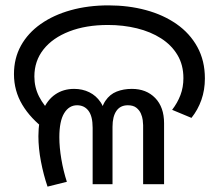

<svg xmlns="http://www.w3.org/2000/svg" viewBox="-20 -686 816 715"><path d="M471 -355Q525 -355 558 -321Q591 -287 591 -227V0H513V-220Q513 -227 511.5 -239Q510 -251 504.5 -263.5Q499 -276 487.5 -285Q476 -294 456 -294Q428 -294 413.5 -273Q399 -252 399 -214V0H325V-210Q325 -253 309.5 -273.5Q294 -294 267 -294Q237 -294 219 -264.5Q201 -235 201 -175Q201 -137 208.5 -93Q216 -49 229 -9L157 9Q142 -35 132.5 -84.5Q123 -134 123 -179Q123 -235 139.5 -274.5Q156 -314 186 -334.5Q216 -355 256 -355Q287 -355 312.5 -342.5Q338 -330 354.5 -305.5Q371 -281 374 -243H352Q356 -286 372.5 -310.5Q389 -335 414.5 -345Q440 -355 471 -355ZM32 -410Q32 -469 58 -516Q84 -563 131.5 -596.5Q179 -630 243.5 -648Q308 -666 384 -666Q458 -666 523 -648.5Q588 -631 637.5 -596.5Q687 -562 715 -511Q743 -460 743 -394Q743 -351 730 -314Q717 -277 693 -247L621 -277Q641 -303 652 -332Q663 -361 663 -395Q663 -444 641 -481Q619 -518 580 -543Q541 -568 490 -580.5Q439 -593 382 -593Q300 -593 238 -569Q176 -545 142 -502Q108 -459 108 -401Q108 -361 125.5 -326.5Q143 -292 178 -258L152 -201Q94 -244 63 -296Q32 -348 32 -410Z"/></svg>

Font: hexoriya15
Style: Book
Weight: 400
Designer: Jelle Bosma - Monotype Design Team
Foundry: Monotype Imaging Inc.
Version: Version 2.003